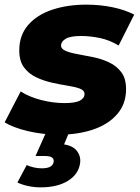

<svg xmlns="http://www.w3.org/2000/svg" viewBox="-36 -571 603 827"><path d="M219 9Q147 9 83 -6.5Q19 -22 -16 -44L53 -177Q91 -153 142 -140Q193 -127 241 -127Q288 -127 308 -137.5Q328 -148 328 -166Q328 -182 307.5 -189.5Q287 -197 255 -202Q223 -207 187.5 -215Q152 -223 120 -238Q88 -253 67.5 -280.5Q47 -308 47 -354Q47 -419 85 -463Q123 -507 188.5 -529Q254 -551 336 -551Q394 -551 448 -540Q502 -529 542 -508L475 -375Q435 -399 393 -407.5Q351 -416 314 -416Q267 -416 247 -404Q227 -392 227 -375Q227 -360 247.5 -351.5Q268 -343 299.5 -337.5Q331 -332 367 -324.5Q403 -317 434.5 -302Q466 -287 486.5 -260Q507 -233 507 -187Q507 -123 468.5 -79Q430 -35 365 -13Q300 9 219 9ZM139 236Q110 236 83.5 230Q57 224 39 215L79 140Q92 146 109 150Q126 154 144 154Q170 154 182 146Q194 138 195 126Q197 114 188 107.5Q179 101 157 101H117L166 -9H265L240 51Q279 57 296 80Q313 103 309 132Q302 180 256.5 208Q211 236 139 236Z"/></svg>

Font: Montserrat Thin ExtraBold
Style: Italic
Weight: 800
Italic angle: -11.3°
Version: Version 9.000